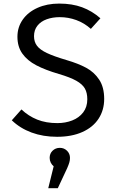

<svg xmlns="http://www.w3.org/2000/svg" viewBox="-20 -737 655 1051"><path d="M292.3 11.8Q215.9 11.8 152.8 -11.5Q89.7 -34.9 44.6 -78.5L97.4 -137.9Q135.9 -101.5 183.8 -82.3Q231.8 -63.1 293.8 -63.1Q337.9 -63.1 375.4 -77.7Q412.8 -92.3 435.4 -121.8Q457.9 -151.3 457.9 -193.8Q457.9 -229.2 444.4 -252.8Q430.8 -276.4 397.4 -295.1Q364.1 -313.8 303.1 -331.8Q227.7 -353.8 178.5 -379.7Q129.2 -405.6 102.3 -443.6Q75.4 -481.5 75.4 -535.9Q75.4 -588.2 104.4 -629.5Q133.3 -670.8 185.4 -694.1Q237.4 -717.4 304.1 -717.4Q374.9 -717.4 429.5 -697.2Q484.1 -676.9 529.7 -636.9L477.4 -579Q441 -611.3 397.4 -627.2Q353.8 -643.1 307.2 -643.1Q267.7 -643.1 235.6 -631.5Q203.6 -620 184.9 -596.4Q166.2 -572.8 166.2 -539Q166.2 -507.7 182.6 -486.2Q199 -464.6 236.9 -446.7Q274.9 -428.7 344.1 -408.2Q407.7 -389.7 451.8 -365.9Q495.9 -342.1 523.1 -300.8Q550.3 -259.5 550.3 -195.4Q550.3 -134.4 519.7 -87.4Q489.2 -40.5 431 -14.4Q372.8 11.8 292.3 11.8ZM363.1 127.2Q363.1 140 359.5 152.3Q355.9 164.6 347.7 183.6L296.4 293.3H244.1L273.8 173.3Q263.6 165.1 257.7 152.8Q251.8 140.5 251.8 127.2Q251.8 103.6 267.9 87.9Q284.1 72.3 307.7 72.3Q330.8 72.3 346.9 88.2Q363.1 104.1 363.1 127.2Z"/></svg>

Font: Fira Code Fixed
Style: Regular
Weight: 400
Monospace: yes
Designer: Carrois Corporate, Edenspiekermann AG, Nikita Prokopov
Foundry: Carrois Corporate, Edenspiekermann AG, Nikita Prokopov
Version: Version 5.002